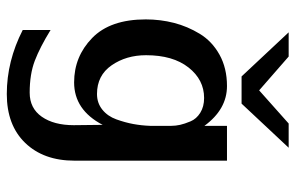

<svg xmlns="http://www.w3.org/2000/svg" viewBox="-176 -532 890 579"><g transform="rotate(90 269.5 -242.0)"><path d="M77 -667H150L252 -578L352 -667H425L292 -525H210ZM38 -236Q38 -280 48.5 -321Q59 -362 81.5 -399Q104 -436 144.5 -458.5Q185 -481 239 -481Q309 -481 359 -413V-481H464V-21Q464 72 410.5 127.5Q357 183 263 183Q164 183 70 135V51Q122 83 162.5 98.5Q203 114 259 114Q306 114 331.5 77.5Q357 41 357 -19Q357 -34 356.5 -63Q356 -92 356 -106Q311 -20 228 -20Q150 -20 94 -74.5Q38 -129 38 -236ZM146 -237Q146 -177 176.5 -133Q207 -89 263 -89Q290 -89 310 -105Q330 -121 339.5 -147.5Q349 -174 353.5 -198.5Q358 -223 359 -249V-313Q359 -326 356 -339.5Q353 -353 345.5 -371Q338 -389 319.5 -400.5Q301 -412 275 -412Q220 -412 183 -365Q146 -318 146 -237Z"/></g></svg>

Font: Coval
Style: Medium
Weight: 500
Foundry: Context Ltd
Version: Version 001.000